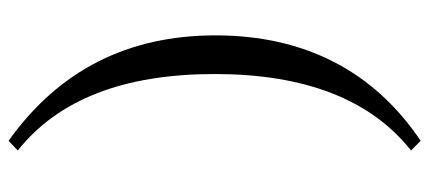

<svg xmlns="http://www.w3.org/2000/svg" viewBox="-290 -504 978 437"><g transform="rotate(90 198.5 -285.0)"><path d="M300 -754 322 -732Q148 -594 148 -285Q148 25 322 163L300 184Q60 13 60 -287Q60 -438 120 -555.5Q180 -673 300 -754Z"/></g></svg>

Font: Tiro Bangla
Style: Regular
Weight: 400
Designer: Bangla: John Hudson & Fiona Ross. Latin: John Hudson.
Foundry: Tiro Typeworks Ltd.
Version: Version 1.60